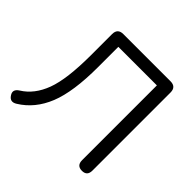

<svg xmlns="http://www.w3.org/2000/svg" viewBox="-172 -891 1085 1085"><g transform="rotate(45 370.5 -348.0)"><path d="M613 7Q571 7 571 -36V-634H263V-472Q263 -275 219 -165.5Q175 -56 84 0Q49 22 28 -11Q7 -42 43 -65Q116 -110 151.5 -205.5Q187 -301 187 -493V-660Q187 -705 232 -705H609Q654 -705 654 -660V-36Q654 7 613 7Z"/></g></svg>

Font: Nunito
Style: Regular
Weight: 400
Designer: Vernon Adams
Foundry: Vernon Adams
Version: Version 3.602